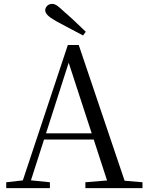

<svg xmlns="http://www.w3.org/2000/svg" viewBox="-20 -965 758 985"><path d="M420 -802 406 -783Q371 -802 336.5 -820Q302 -838 267 -857Q237 -874 224.5 -887Q212 -900 212 -912Q212 -925 222 -935Q232 -945 248 -945Q260 -945 273 -936Q286 -927 309 -905Q336 -882 364 -855.5Q392 -829 420 -802ZM12 0V-30L110 -41H127L236 -30V0ZM84 0 328 -734H384L632 0H542L322 -675H342L338 -661L126 0ZM192 -249 196 -281H500L504 -249ZM418 0V-30L552 -41H581L711 -30V0Z"/></svg>

Font: Noto Serif JP
Style: Regular
Weight: 400
Designer: Ryoko NISHIZUKA  (kana & ideographs); Frank Grießhammer (Latin, Greek & Cyrillic); Wenlong ZHANG  (bopomofo); Sandoll Co
Foundry: Adobe
Version: Version 2.003-H1;hotconv 1.1.1;makeotfexe 2.6.0